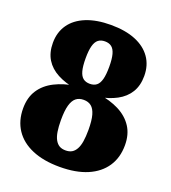

<svg xmlns="http://www.w3.org/2000/svg" viewBox="-134 -822 828 932"><g transform="rotate(20 280.0 -356.5)"><path d="M280 -75Q299 -75 312 -82.5Q325 -90 334 -106Q343 -122 347 -147Q351 -172 351 -206Q351 -255 343 -283Q335 -311 319.5 -323.5Q304 -336 280 -336Q256 -336 240.5 -323.5Q225 -311 217 -283Q209 -255 209 -206Q209 -172 213 -147Q217 -122 226 -106Q235 -90 248 -82.5Q261 -75 280 -75ZM280 -419Q301 -419 314.5 -429.5Q328 -440 334.5 -464Q341 -488 341 -529Q341 -569 334.5 -593Q328 -617 314.5 -627.5Q301 -638 280 -638Q259 -638 245.5 -627.5Q232 -617 225.5 -593Q219 -569 219 -529Q219 -488 225.5 -464Q232 -440 245.5 -429.5Q259 -419 280 -419ZM280 -723Q355 -723 407.5 -701.5Q460 -680 488 -640Q516 -600 516 -545Q516 -495 494.5 -460Q473 -425 433 -403.5Q393 -382 338 -373L374 -400V-358L338 -387Q400 -378 446 -354.5Q492 -331 517.5 -292Q543 -253 543 -197Q543 -133 512 -86.5Q481 -40 422.5 -15Q364 10 280 10Q197 10 138 -15Q79 -40 48 -86.5Q17 -133 17 -197Q17 -253 42.5 -292Q68 -331 114.5 -354.5Q161 -378 222 -387L186 -358V-400L222 -373Q168 -382 127.5 -403.5Q87 -425 65.5 -460Q44 -495 44 -545Q44 -600 72 -640Q100 -680 153 -701.5Q206 -723 280 -723Z"/></g></svg>

Font: Roboto Serif ExtraBold
Style: Regular
Weight: 800
Designer: Greg Gazdowicz
Foundry: Commercial Type
Version: Version 1.008